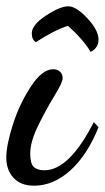

<svg xmlns="http://www.w3.org/2000/svg" viewBox="-28 -560 333 610"><path d="M141 -340Q154 -340 162.5 -332.5Q171 -325 171 -311Q171 -298 145.5 -256.5Q120 -215 94 -162.5Q68 -110 68 -72Q68 -41 79 -30Q90 -19 113 -19Q192 -19 270 -172L285 -156Q250 -68 196 -19Q142 30 80 30Q38 30 15 5Q-8 -20 -8 -59Q-8 -99 13 -164.5Q34 -230 70 -285Q106 -340 141 -340ZM86 -426Q73 -434 73 -454Q73 -481 118 -510.5Q163 -540 189 -540Q214 -540 249.5 -502Q285 -464 285 -434Q285 -408 260 -395Q237 -434 188 -478Q142 -463 86 -426Z"/></svg>

Font: Dancing Script
Style: Bold
Weight: 700
Designer: Pablo Impallari
Foundry: Pablo Impallari. www.impallari.com Igino Marini. www.ikern.com
Version: Version 1.002